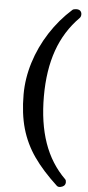

<svg xmlns="http://www.w3.org/2000/svg" viewBox="-61 -782 451 988"><g transform="rotate(5 164.5 -288.5)"><path d="M274.9 168.9 272 167Q195.8 96.7 149.9 31Q104 -34.7 82 -111.3Q60.1 -188 60.1 -287.1Q60.1 -369.6 85.9 -452.6Q111.8 -535.6 159.7 -609.9Q207.5 -684.1 272.5 -742.2Q278.3 -747.1 291.7 -747.6Q305.2 -748 312.5 -741.7Q320.3 -734.4 320.3 -722.9Q320.3 -711.4 313.5 -704.1Q237.8 -627.9 201.4 -524.9Q165 -421.9 165 -287.1Q165 -149.9 200.9 -46.9Q236.8 56.2 311.5 129.4Q316.4 134.3 316.2 144.8Q315.9 155.3 309.1 162.1Q303.7 167.5 292.7 170.2Q281.7 172.9 274.9 168.9Z"/></g></svg>

Font: Junicode Two Beta VF
Style: Regular
Weight: 400
Designer: Peter S. Baker
Foundry: Briery Creek Software
Version: Version 1.031 beta; ttfautohint (v1.8.1.43-b0c9)